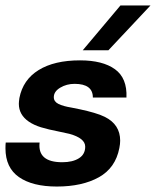

<svg xmlns="http://www.w3.org/2000/svg" viewBox="-36 -672 571 703"><path d="M-16 -129Q-16 -143 -15 -150H109Q101 -78 192 -78Q230 -78 253 -92.5Q276 -107 276 -135Q276 -166 218 -182Q217 -182 181 -190Q140 -198 114 -206Q88 -214 69 -227Q33 -252 33 -292Q33 -299 35 -313Q48 -380 105.5 -415.5Q163 -451 257 -451Q340 -451 385 -418.5Q430 -386 427 -315H304Q304 -365 237 -365Q208 -365 184.5 -351Q161 -337 161 -316Q161 -300 178 -291.5Q195 -283 226 -278Q232 -277 258 -271.5Q284 -266 308 -259Q332 -252 348 -244Q404 -216 404 -157Q404 -145 401 -130Q387 -57 326 -23Q265 11 172 11Q83 11 33.5 -23.5Q-16 -58 -16 -129ZM405 -652H515L361 -488H267Z"/></svg>

Font: Teachers SemiBold
Style: Italic
Weight: 600
Designer: Alfredo Marco Pradil & Chank Diesel
Version: Version 0.009